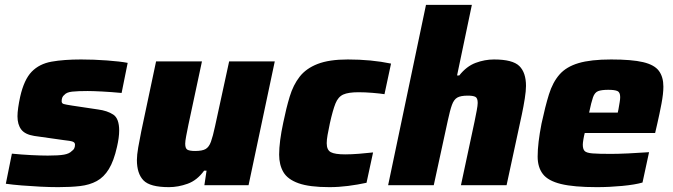

<svg xmlns="http://www.w3.org/2000/svg" viewBox="-20 -763 2772 791"><path d="M220 8Q185 8 146 6Q107 4 69.5 1Q32 -2 4 -6L29 -130Q69 -126 109 -124Q149 -122 177 -122Q222 -122 244 -126Q266 -130 276 -141Q289 -149 289 -167Q289 -176 279.5 -179.5Q270 -183 241 -186L121 -203Q83 -209 67.5 -229.5Q52 -250 52 -284Q52 -299 55 -320Q58 -341 63 -364Q79 -435 110.5 -467.5Q142 -500 192.5 -509Q243 -518 314 -518Q366 -518 420.5 -514Q475 -510 506 -504L481 -380Q439 -384 400.5 -386Q362 -388 341 -388Q301 -388 277.5 -385.5Q254 -383 245 -372Q234 -364 234 -346Q234 -337 242.5 -334.5Q251 -332 277 -328L384 -312Q422 -307 446.5 -291Q471 -275 471 -225Q471 -197 462 -158Q449 -100 428.5 -66.5Q408 -33 378.5 -17Q349 -1 310 3.5Q271 8 220 8Z M676 8Q598 8 571 -20Q544 -48 544 -104Q544 -124 549.5 -156Q555 -188 562 -222L623 -510H812L756 -248Q751 -224 747 -202.5Q743 -181 743 -171Q743 -151 752.5 -146Q762 -141 784 -141Q813 -141 827 -149Q841 -157 849 -179Q857 -201 866 -243L924 -510H1112L1004 0H822L831 -60H821Q792 -20 753 -6Q714 8 676 8Z M1337 8Q1255 8 1210 -8Q1165 -24 1147.5 -54Q1130 -84 1130 -126Q1130 -179 1147 -258Q1159 -317 1173.5 -365Q1188 -413 1214.5 -447Q1241 -481 1288.5 -499.5Q1336 -518 1413 -518Q1510 -518 1591 -501L1564 -375Q1545 -378 1514.5 -380.5Q1484 -383 1457 -383Q1415 -383 1394 -373.5Q1373 -364 1362 -336.5Q1351 -309 1339 -255Q1333 -227 1329.5 -207Q1326 -187 1326 -173Q1326 -145 1343 -136Q1360 -127 1402 -127Q1427 -127 1459 -129.5Q1491 -132 1517 -135L1490 -10Q1453 -2 1414 3Q1375 8 1337 8Z M1579 0 1735 -743H1924L1863 -452H1872Q1902 -490 1939.5 -504Q1977 -518 2015 -518Q2092 -518 2119.5 -491Q2147 -464 2147 -409Q2147 -389 2142 -357Q2137 -325 2130 -292L2067 0H1879L1935 -262Q1940 -286 1944 -307.5Q1948 -329 1948 -339Q1948 -359 1938.5 -364Q1929 -369 1907 -369Q1878 -369 1864 -361Q1850 -353 1842 -331Q1834 -309 1825 -267L1767 0Z M2439 8Q2344 8 2291 -5Q2238 -18 2216.5 -46Q2195 -74 2195 -118Q2195 -146 2199 -179.5Q2203 -213 2211 -254Q2226 -324 2241.5 -374Q2257 -424 2285 -456Q2313 -488 2363.5 -503Q2414 -518 2498 -518Q2583 -518 2629.5 -507Q2676 -496 2694.5 -471Q2713 -446 2713 -406Q2713 -377 2705 -335Q2697 -293 2688 -254L2679 -215H2389Q2386 -204 2383.5 -189Q2381 -174 2381 -167Q2381 -149 2388.5 -141Q2396 -133 2421 -131Q2446 -129 2497 -129Q2525 -129 2568.5 -131Q2612 -133 2654 -136L2627 -11Q2596 -2 2543 3Q2490 8 2439 8ZM2407 -299H2525L2528 -313Q2531 -331 2533 -342.5Q2535 -354 2535 -363Q2535 -383 2523.5 -388Q2512 -393 2486 -393Q2458 -393 2444 -387.5Q2430 -382 2423 -362Q2416 -342 2407 -299Z"/></svg>

Font: Saira ExtraBold
Style: Italic
Weight: 800
Italic angle: -12°
Designer: Hector Gatti with collaboration of the Omnibus-Type team
Foundry: Omnibus-Type
Version: Version 1.100; ttfautohint (v1.8.3)